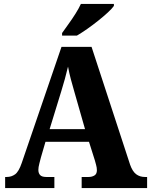

<svg xmlns="http://www.w3.org/2000/svg" viewBox="-20 -951 764 971"><path d="M6 0V-56H14Q38 -56 56.5 -69.5Q75 -83 90 -127L291 -714H443L638 -118Q650 -84 668.5 -70Q687 -56 713 -56H724V0H393V-56H428Q445 -56 457.5 -63.5Q470 -71 470 -90Q470 -103 466 -117Q462 -131 460 -139L430 -234H210L187 -155Q184 -143 179 -124Q174 -105 174 -92Q174 -75 183 -65.5Q192 -56 214 -56H255V0ZM231 -298H410L356 -487Q347 -518 338.5 -549.5Q330 -581 324 -614Q309 -551 290 -490ZM294 -784Q308 -804 326.5 -829.5Q345 -855 362 -882Q379 -909 389 -931H556V-921Q547 -908 526 -888.5Q505 -869 477.5 -847Q450 -825 421.5 -805Q393 -785 369 -771H294Z"/></svg>

Font: Noto Serif Ethiopic SemiCondensed ExtraBold
Style: Regular
Weight: 800
Width: 4
Designer: Monotype Design Team
Foundry: Monotype Imaging Inc.
Version: Version 2.102; ttfautohint (v1.8.4.7-5d5b)